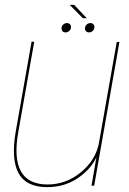

<svg xmlns="http://www.w3.org/2000/svg" viewBox="-20 -765 531 791"><path d="M357 0H368L472 -592H461L377 -116ZM121 -593H110L45 -224Q25 -110 56.2 -52Q87.5 6 175 6Q255.5 6 316.8 -43Q378 -92 389.5 -156.5L388.5 -180Q376 -107.5 314.5 -56.2Q253 -5 176 -5Q96.5 -5 66.2 -59Q36 -113 55.5 -222ZM250 -631.5Q258.5 -631.5 265.5 -637.8Q272.5 -644 272.5 -653.5Q272.5 -661 267.8 -665.5Q263 -670 256 -670Q247.5 -670 240.5 -663.8Q233.5 -657.5 233.5 -648Q233.5 -640.5 238 -636Q242.5 -631.5 250 -631.5ZM346.5 -631.5Q355.5 -631.5 362.2 -637.8Q369 -644 369 -653.5Q369 -661 364.5 -665.5Q360 -670 352.5 -670Q344 -670 337 -663.8Q330 -657.5 330 -648Q330 -640.5 334.8 -636Q339.5 -631.5 346.5 -631.5ZM321.5 -690H337.5L285.5 -745H267Z"/></svg>

Font: Anybody Thin Thin
Style: Italic
Weight: 250
Italic angle: -10°
Version: Version 1.113;gftools[0.9.25]